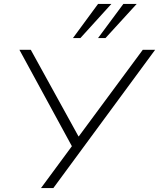

<svg xmlns="http://www.w3.org/2000/svg" viewBox="-20 -959 811 979"><path d="M189 0 355 -225V-198L79 -705H137L380 -264H382L708 -705H771L252 0ZM352 -765 480 -939H548L390 -765ZM480 -765 609 -939H677L518 -765Z"/></svg>

Font: Nunito Sans 7pt SemiExpanded ExtraLight
Style: Italic
Weight: 250
Width: 6
Italic angle: -9°
Designer: Vernon Adams
Foundry: Vernon Adams
Version: Version 3.101;gftools[0.9.27]